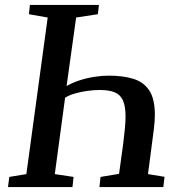

<svg xmlns="http://www.w3.org/2000/svg" viewBox="-20 -763 726 783"><path d="M12.5 0 18 -41.5 87.5 -53 174.5 -691.5 98 -705 102 -743H383.5L379 -705L290.5 -691.5L251.5 -412Q276.5 -426.5 306.5 -436Q336.5 -445.5 367 -450Q397.5 -454.5 424 -454.5Q482 -454.5 524 -441.5Q566 -428.5 588.8 -394Q611.5 -359.5 611.5 -295Q611.5 -282 610.5 -267.2Q609.5 -252.5 607.5 -236.5L583.5 -53L651 -42L646 0H385.5L390 -41.5L465.5 -54L482 -174Q486.5 -209 489.2 -237.5Q492 -266 492 -288.5Q492 -328.5 482 -352.2Q472 -376 449 -386Q426 -396 386 -396Q363.5 -396 337.2 -392.5Q311 -389 286.5 -382Q262 -375 245.5 -364.5L203.5 -53L280 -41.5L275.5 0Z"/></svg>

Font: Merriweather 36pt Medium
Style: Italic
Weight: 500
Italic angle: -7.8°
Version: Version 2.101